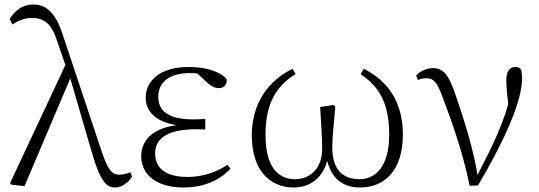

<svg xmlns="http://www.w3.org/2000/svg" viewBox="-20 -820 2396 854"><path d="M29 1 89 8 300 -489 277 -544 25 -6ZM492 14C520 14 553 -8 567 -35L560 -54C542 -46 522 -43 510 -43C477 -43 459 -65 428 -159L260 -663C229 -760 188 -800 128 -800C84 -800 49 -777 23 -736L35 -711C61 -728 88 -740 121 -740C176 -740 209 -717 235 -635L285 -490L288 -487L390 -137C427 -8 457 14 492 14Z M796 14C888 14 960 -20 1005 -70L992 -87C940 -52 878 -33 815 -33C719 -33 670 -70 670 -138C670 -195 712 -245 850 -245C860 -245 869 -245 893 -244V-291C869 -289 854 -289 839 -289C725 -289 684 -329 684 -390C684 -453 732 -495 825 -495C852 -495 870 -492 904 -485L900 -502L846 -504L901 -453C923 -434 935 -428 955 -428C975 -428 992 -444 988 -469C953 -507 885 -522 819 -522C690 -522 628 -459 628 -385C628 -317 685 -263 816 -259V-267C670 -264 608 -203 608 -125C608 -40 681 14 796 14Z M1286 14C1371 14 1432 -44 1441 -139H1428C1444 -35 1495 14 1582 14C1682 14 1772 -53 1772 -221C1772 -366 1705 -461 1598 -514L1584 -490C1671 -432 1711 -356 1711 -220C1711 -78 1649 -23 1580 -23C1498 -23 1458 -72 1458 -166C1458 -217 1466 -270 1471 -347L1463 -353L1404 -344C1408 -262 1413 -217 1413 -160C1413 -70 1360 -23 1291 -23C1215 -23 1161 -81 1161 -219C1161 -357 1205 -434 1295 -491L1281 -514C1174 -461 1100 -362 1100 -217C1100 -59 1184 14 1286 14Z M2069 6 2106 5C2206 -163 2302 -360 2302 -469C2302 -485 2301 -497 2298 -511C2292 -518 2285 -522 2272 -522C2246 -522 2232 -503 2232 -462C2232 -430 2237 -384 2246 -311L2260 -427C2220 -264 2173 -177 2100 -34L2094 -24H2107C2087 -154 2045 -285 2007 -396C1978 -483 1954 -517 1905 -517C1879 -517 1849 -504 1831 -484L1839 -464C1849 -469 1862 -472 1878 -472C1908 -472 1925 -454 1950 -384C1992 -273 2038 -144 2069 6Z"/></svg>

Font: Source Han Serif TW VF
Style: Regular
Weight: 250
Designer: Ryoko NISHIZUKA 西塚涼子 (kana & ideographs); Frank Grießhammer (Latin, Greek & Cyrillic); Wenlong ZHANG 张文龙 (bopomofo); San
Foundry: Adobe
Version: Version 2.002;hotconv 1.1.0;makeotfexe 2.6.0